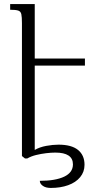

<svg xmlns="http://www.w3.org/2000/svg" viewBox="-20 -780 484 945"><path d="M398 -457H151V-42Q175 -56 207.5 -62Q240 -68 268 -68Q332 -68 364 -42Q396 -16 396 31Q396 66 374.5 92Q353 118 315.5 131.5Q278 145 230 145Q205 145 190.5 134.5Q176 124 176 110Q253 110 296 89.5Q339 69 339 29Q339 -29 252 -29Q232 -29 207 -26Q182 -23 157.5 -17Q133 -11 114 0H103L88 -12V-666Q88 -696 85 -710Q82 -724 69.5 -728Q57 -732 30 -732V-760H151V-492H398Z"/></svg>

Font: Noto Serif Armenian Light
Style: Regular
Weight: 300
Version: Version 2.007